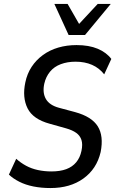

<svg xmlns="http://www.w3.org/2000/svg" viewBox="-20 -942 583 971"><path d="M235 9Q189 9 149 1Q109 -7 77.5 -23Q46 -39 25 -59L62 -139Q84 -119 111.5 -104Q139 -89 172 -82Q205 -75 240 -75Q284 -75 315 -86.5Q346 -98 365.5 -121.5Q385 -145 392 -179Q399 -212 392 -234Q385 -256 365.5 -270Q346 -284 314 -293L232 -316Q147 -339 119.5 -394Q92 -449 108 -525Q117 -569 140 -604Q163 -639 197.5 -664Q232 -689 275 -701.5Q318 -714 367 -714Q430 -714 474 -695.5Q518 -677 543 -644L507 -566Q482 -598 445.5 -614Q409 -630 362 -630Q321 -630 287.5 -617.5Q254 -605 233 -579.5Q212 -554 204 -519Q194 -473 212 -441.5Q230 -410 278 -397L360 -375Q444 -352 474.5 -303Q505 -254 489 -173Q479 -130 457 -96.5Q435 -63 401.5 -39Q368 -15 326.5 -3Q285 9 235 9ZM327 -765 255 -922H322L380 -821L474 -922H540L410 -765Z"/></svg>

Font: Nunito Sans 10pt Condensed SemiBold
Style: Italic
Weight: 600
Width: 3
Italic angle: -9°
Designer: Vernon Adams
Foundry: Vernon Adams
Version: Version 3.101;gftools[0.9.27]